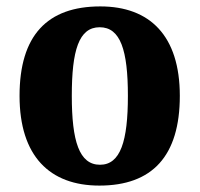

<svg xmlns="http://www.w3.org/2000/svg" viewBox="-20 -569 623 599"><path d="M290 10C455 10 541 -82 541 -270C541 -458 447 -549 293 -549C127 -549 41 -458 41 -270C41 -82 135 10 290 10ZM292 -55C227 -55 204 -129 204 -270C204 -412 226 -484 291 -484C356 -484 379 -412 379 -270C379 -129 356 -55 292 -55Z"/></svg>

Font: Noto Serif Armenian SemiCondensed
Style: Bold
Weight: 700
Width: 4
Designer: Monotype Design Team
Foundry: Monotype Imaging Inc.
Version: Version 2.008